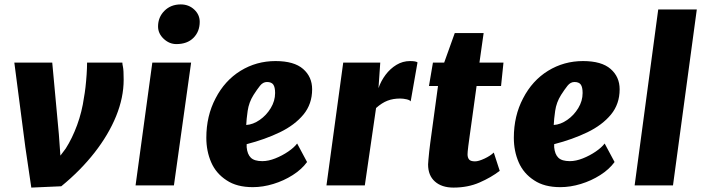

<svg xmlns="http://www.w3.org/2000/svg" viewBox="-20 -841 3183 871"><path d="M122 10 95 -173 45 -557H217L247 -232L254 -135L278 -167Q307.5 -213 329.8 -273.5Q352 -334 361 -399Q364.5 -417 367.8 -445.2Q371 -473.5 373 -503.5Q375 -533.5 375 -557H535Q535 -550.5 538 -536.5Q541 -522.5 541 -479Q541 -398.5 506.8 -314.2Q472.5 -230 409 -148.8Q345.5 -67.5 258 4Z M595 0 671 -557H847L769 0ZM780 -641Q748 -641 722.5 -665Q697 -689 697 -721Q697 -763 726 -792Q755 -821 800 -821Q836 -821 861 -797.8Q886 -774.5 886 -742Q886 -698 857.8 -669.5Q829.5 -641 780 -641Z M1127 8Q1054 8 1008 -23Q960 -54 938 -104.8Q916 -155.5 916 -216Q916 -315.5 958 -395Q999.5 -475.5 1071.2 -519.8Q1143 -564 1230 -564Q1314 -564 1355 -528.2Q1396 -492.5 1396 -436Q1396 -369 1356.5 -321.2Q1317 -273.5 1249.8 -241Q1182.5 -208.5 1099 -187V-173Q1102 -141 1118 -125.5Q1134 -110 1170 -110Q1197.5 -110 1229 -122.5Q1260.5 -135 1287.5 -153.5Q1314.5 -172 1328 -190L1373 -106Q1348.5 -72.5 1308 -46.8Q1267.5 -21 1220 -6.5Q1172.5 8 1127 8ZM1097 -274Q1128 -276 1158.2 -297Q1188.5 -318 1208.2 -350.5Q1228 -383 1228 -419Q1228 -445.5 1219.8 -457.2Q1211.5 -469 1191 -469Q1173 -469 1159.5 -452Q1146 -435 1130 -410Q1109 -376.5 1103.5 -338Q1098 -299.5 1097 -274Z M1461 0 1537 -557H1705L1697 -441Q1708 -473.5 1729 -501.5Q1750 -529.5 1778.5 -546.8Q1807 -564 1840 -564Q1866.5 -564 1874 -558L1843 -381Q1839.5 -387 1824.5 -390.5Q1809.5 -394 1795 -394Q1763 -394 1737.8 -384.2Q1712.5 -374.5 1686 -351L1635 0Z M2037 10Q1984 10 1953 -17.5Q1922 -45 1922 -95Q1922 -99.5 1923.5 -116.5Q1925 -133.5 1927.2 -154.8Q1929.5 -176 1932 -194L1967 -451H1926L1944 -557H1995L2043 -691H2174L2155 -557H2264L2253 -451H2142Q2130.5 -367.5 2123 -313.2Q2115.5 -259 2111 -227.2Q2106.5 -195.5 2104.5 -179Q2102.5 -162.5 2101.8 -155Q2101 -147.5 2101 -141Q2101 -126 2108 -117.5Q2115 -109 2135 -109Q2151 -109 2177.8 -121.5Q2204.5 -134 2220 -149L2247 -66Q2208 -36 2155.2 -13Q2102.5 10 2037 10Z M2522 8Q2449 8 2403 -23Q2355 -54 2333 -104.8Q2311 -155.5 2311 -216Q2311 -315.5 2353 -395Q2394.5 -475.5 2466.2 -519.8Q2538 -564 2625 -564Q2709 -564 2750 -528.2Q2791 -492.5 2791 -436Q2791 -369 2751.5 -321.2Q2712 -273.5 2644.8 -241Q2577.5 -208.5 2494 -187V-173Q2497 -141 2513 -125.5Q2529 -110 2565 -110Q2592.5 -110 2624 -122.5Q2655.5 -135 2682.5 -153.5Q2709.5 -172 2723 -190L2768 -106Q2743.5 -72.5 2703 -46.8Q2662.5 -21 2615 -6.5Q2567.5 8 2522 8ZM2492 -274Q2523 -276 2553.2 -297Q2583.5 -318 2603.2 -350.5Q2623 -383 2623 -419Q2623 -445.5 2614.8 -457.2Q2606.5 -469 2586 -469Q2568 -469 2554.5 -452Q2541 -435 2525 -410Q2504 -376.5 2498.5 -338Q2493 -299.5 2492 -274Z M2859 0 2966 -798H3141L3033 0Z"/></svg>

Font: Merriweather Sans ExtraBold
Style: Italic
Weight: 800
Italic angle: -7.5°
Designer: Eben Sorkin
Foundry: Eben Sorkin
Version: Version 2.001; ttfautohint (v1.8.3)